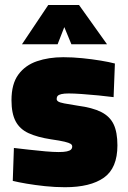

<svg xmlns="http://www.w3.org/2000/svg" viewBox="-20 -747 521 779"><path d="M243.7 12.6Q203.5 12.6 162.9 8.3Q122.4 4 88.2 -1.8Q54 -7.6 31.8 -13.1L36.4 -146.7Q63.4 -143.7 97.4 -139.7Q131.5 -135.7 164.4 -132.9Q197.3 -130.1 218 -130.1Q239 -130.1 250.9 -132.7Q262.9 -135.3 268 -140.2Q273 -145.1 273 -152.5Q273 -159.1 266.8 -163.3Q260.6 -167.5 242.2 -172Q223.8 -176.5 186.6 -181.8Q131.5 -190.3 95.9 -206.7Q60.3 -223 43.4 -255Q26.6 -286.9 26.6 -340.3Q26.6 -406.6 54.5 -444.5Q82.4 -482.4 130 -498.6Q177.6 -514.9 236.7 -514.9Q274.8 -514.9 314.2 -510.9Q353.7 -506.9 388.6 -501.1Q423.6 -495.3 446.2 -489.3L440.9 -352.9Q414.9 -356.3 379.9 -359.8Q344.9 -363.3 312.4 -365.5Q279.9 -367.8 258.9 -367.8Q239.9 -367.8 229 -365.2Q218.2 -362.6 214.1 -358Q209.9 -353.4 209.9 -345.5Q209.9 -339.4 216.2 -335.2Q222.5 -331 241 -327.4Q259.4 -323.9 295.5 -318.2Q355.1 -310.4 390.5 -292.6Q425.8 -274.8 441.1 -242.6Q456.4 -210.4 456.4 -157.2Q456.4 -64.8 401.5 -26.1Q346.6 12.6 243.7 12.6ZM69.1 -567.3 175.7 -726.6H300.7L414.3 -567.3H269.7L240.9 -637L213.7 -567.3Z"/></svg>

Font: TitilliumWeb ExtraLight
Style: Regular
Weight: 400
Designer: Mohamed Gaber, Accademia di Belle Arti di Urbino and others
Foundry: Kief Type Foundry, Accademia di Belle Arti di Urbino and others
Version: Version 3.000; ttfautohint (v1.8.2)